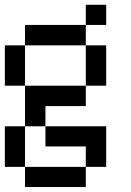

<svg xmlns="http://www.w3.org/2000/svg" viewBox="-20 -629 540 790"><path d="M0 -276.4V-442.4H83V-526.4H333V-442.4H417V-276.4H333V-442.4H83V-276.4H333V-192.4H167V-109.4H417V57.6H333V-26.4H167V-109.4H83V-276.4ZM0 57.6V-109.4H83V57.6H333V140.6H83V57.6ZM333 -526.4V-609.4H417V-526.4Z"/></svg>

Font: KH Dot kagurazaka 12
Style: Regular
Weight: 400
Designer: Original version for X68000 by Keitarou Hiraki (http://hp.vector.co.jp/authors/VA000874/) / TrueType conversion by Homem
Version: Version 1.00.20150527